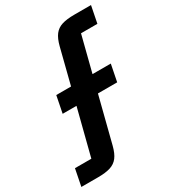

<svg xmlns="http://www.w3.org/2000/svg" viewBox="-249 -805 939 1046"><g transform="rotate(-30 220.5 -282.0)"><path d="M-50 134 -29 28H74L148 -262H61L82 -368H175L231 -589Q242 -632 260 -655.5Q278 -679 308 -688.5Q338 -698 386 -698H491L470 -592H367L310 -368H425L404 -262H283L210 25Q199 68 181 91.5Q163 115 133 124.5Q103 134 55 134Z"/></g></svg>

Font: IBM Plex Sans Condensed
Style: Bold Italic
Weight: 700
Width: 3
Italic angle: -11.31°
Designer: Mike Abbink, Paul van der Laan, Pieter van Rosmalen
Foundry: Bold Monday
Version: Version 3.201